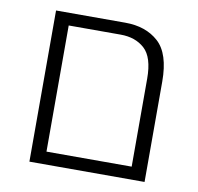

<svg xmlns="http://www.w3.org/2000/svg" viewBox="-67 -619 709 688"><g transform="rotate(10 288.0 -275.0)"><path d="M83 0V-550H335Q410 -550 456 -508.5Q502 -467 502 -365V0ZM326 -505H137V-46H447V-366Q447 -444 413.5 -474.5Q380 -505 326 -505Z"/></g></svg>

Font: Assistant Light
Style: Regular
Weight: 300
Designer: Hebrew By Ben Nathan, Latin by Paul Hunt
Version: Version 3.000